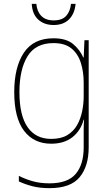

<svg xmlns="http://www.w3.org/2000/svg" viewBox="-20 -737 564 998"><path d="M258 -538Q324 -538 359.5 -508.5Q395 -479 413 -438H415L419 -528H441V29Q441 127 394 184Q347 241 237 241Q187 241 148.5 231Q110 221 78 206V177Q111 194 150 205Q189 216 237 216Q332 216 373.5 167Q415 118 415 29V-15Q415 -42 415 -63.5Q415 -85 417 -115H415Q399 -57 356 -23.5Q313 10 246 10Q156 10 105 -57Q54 -124 54 -258Q54 -388 104 -463Q154 -538 258 -538ZM258 -513Q165 -513 123 -444.5Q81 -376 81 -258Q81 -137 123.5 -76Q166 -15 246 -15Q297 -15 329.5 -34.5Q362 -54 380.5 -86.5Q399 -119 407 -158.5Q415 -198 415 -237V-307Q415 -364 400 -411Q385 -458 351 -485.5Q317 -513 258 -513ZM373 -717Q368 -665 338.5 -636Q309 -607 259 -607Q210 -607 179 -635Q148 -663 145 -717H169Q172 -678 194.5 -654.5Q217 -631 259 -631Q303 -631 324 -654.5Q345 -678 349 -717Z"/></svg>

Font: Noto Sans Khmer UI SemiCondensed Thin
Style: Regular
Weight: 100
Width: 4
Designer: Danh Hong and the Monotype Design Team
Foundry: Monotype Imaging Inc.
Version: Version 2.002; ttfautohint (v1.8.4.7-5d5b)